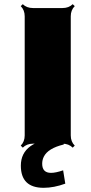

<svg xmlns="http://www.w3.org/2000/svg" viewBox="-20 -690 439 922"><path d="M280.3 0H138.2Q108.4 0 89.4 19L79.6 9.3Q98.6 -9.8 98.6 -39.6V-611.8Q98.6 -641.6 79.6 -660.6L89.4 -669.9Q107.9 -651.4 138.2 -651.4H280.3Q310.5 -651.4 329.1 -669.9L338.9 -660.6Q319.8 -641.6 319.8 -611.8V-39.6Q319.8 -9.8 338.9 9.3L329.1 19Q310.1 0 280.3 0ZM286.1 -33.7V3.9Q210.4 22 190.4 62.5Q182.6 78.1 182.6 96.2Q182.6 140.1 225.1 140.1Q247.6 140.1 283.2 127.9L293.5 191.9Q238.8 211.9 189.5 211.9Q80.1 211.9 80.1 105.5Q80.1 45.4 126.2 12Q172.4 -21.5 286.1 -33.7Z"/></svg>

Font: Nosifer
Style: Regular
Weight: 400
Version: Version 001.002